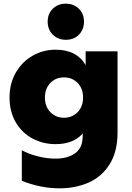

<svg xmlns="http://www.w3.org/2000/svg" viewBox="-20 -822 722 1047"><path d="M283 43Q349 43 390 13.5Q431 -16 431 -81V-94Q380 -36 283 -36Q215 -36 157.5 -66.5Q100 -97 66 -155Q32 -213 32 -290Q32 -367 66.5 -426.5Q101 -486 158.5 -518.5Q216 -551 283 -551Q398 -551 447 -467V-542H621V-99Q621 5 578 73.5Q535 142 463.5 173.5Q392 205 304 205Q202 205 99 164V-3Q134 17 184.5 30Q235 43 283 43ZM433 -290Q433 -339 403.5 -369.5Q374 -400 329 -400Q284 -400 254.5 -369.5Q225 -339 225 -290Q225 -241 254.5 -210.5Q284 -180 329 -180Q374 -180 403.5 -210.5Q433 -241 433 -290ZM240 -704Q240 -747 268 -774.5Q296 -802 339 -802Q382 -802 410 -774.5Q438 -747 438 -704Q438 -661 410.5 -633Q383 -605 339 -605Q296 -605 268 -633Q240 -661 240 -704Z"/></svg>

Font: Chess Sans ExtraBold
Style: Regular
Weight: 800
Designer: Wolf Bōese
Foundry: Wolf Bōese
Version: Version 7.223